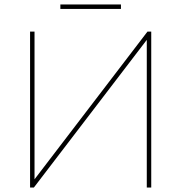

<svg xmlns="http://www.w3.org/2000/svg" viewBox="-20 -842 814 862"><path d="M659 0V-700H642L135 -37V-700H115V0H132L639 -663V0ZM251 -802H523V-822H251Z"/></svg>

Font: Chess Sans Thin
Style: Regular
Weight: 100
Designer: Wolf Bōese
Foundry: Wolf Bōese
Version: Version 7.223;Glyphs 3.3 (3306)